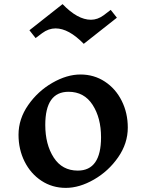

<svg xmlns="http://www.w3.org/2000/svg" viewBox="-20 -903 711 933"><path d="M601 -283Q601 -206 554 -138.5Q507 -71 436.5 -30.5Q366 10 300 10Q234 10 181.5 -24.5Q129 -59 99.5 -118Q70 -177 70 -248Q70 -325 117 -392.5Q164 -460 234.5 -500.5Q305 -541 371 -541Q437 -541 489.5 -506.5Q542 -472 571.5 -413Q601 -354 601 -283ZM200 -296Q200 -201 241 -137.5Q282 -74 358 -74Q471 -74 471 -236Q471 -330 430 -393.5Q389 -457 313 -457Q200 -457 200 -296ZM422 -807Q454 -807 484 -829L518 -855L548 -817L387 -690Q314 -765 250 -765Q216 -765 185 -742L153 -718L123 -756L284 -883Q357 -807 422 -807Z"/></svg>

Font: Inknut
Style: Antiqua
Weight: 400
Designer: Claus Eggers Srensen
Foundry: Claus Eggers Srensen
Version: Version 1.000; ttfautohint (v1.2) -l 7 -r 28 -G 50 -x 13 -D 